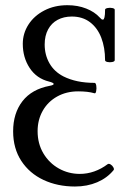

<svg xmlns="http://www.w3.org/2000/svg" viewBox="-20 -696 489 728"><path d="M29.8 -198.2Q29.8 -266.6 65.2 -312.3Q100.6 -357.9 168.5 -370.6Q184.1 -373.5 183.6 -377.9Q183.1 -382.3 166 -386.7Q118.7 -398.4 92.5 -438.2Q66.4 -478 66.4 -529.8Q66.4 -569.3 87.9 -602.8Q109.4 -636.2 147.9 -656.2Q186.5 -676.3 235.4 -676.3Q274.9 -676.3 306.9 -663.6Q338.9 -650.9 357.9 -629.9Q362.8 -624.5 365 -623Q367.2 -621.6 370.6 -621.6Q374 -621.6 376.2 -630.4Q378.4 -639.2 378.4 -659.2Q378.4 -663.6 387.7 -665.5Q397 -667.5 406 -665.5Q415 -663.6 415 -659.2V-467.8Q415 -462.9 405.8 -460.9Q396.5 -459 387.5 -460.9Q378.4 -462.9 378.4 -467.8Q378.4 -515.6 364 -553Q349.6 -590.3 321.3 -611.8Q293 -633.3 252.4 -633.3Q221.7 -633.3 198.5 -620.8Q175.3 -608.4 162.4 -584.5Q149.4 -560.5 149.4 -527.3Q149.4 -487.8 167.5 -456.1Q185.5 -424.3 220.7 -406.2Q245.1 -394 274.4 -387.9Q303.7 -381.8 338.4 -381.8Q343.3 -381.8 345 -371.3Q346.7 -360.8 344.7 -350.8Q342.8 -340.8 338.4 -342.3Q325.2 -346.2 309.8 -347.9Q294.4 -349.6 276.4 -349.6Q231.9 -349.6 196.8 -330.1Q161.6 -310.5 142.1 -276.1Q122.6 -241.7 122.6 -198.7Q122.6 -151.4 144.5 -114.5Q166.5 -77.6 203.1 -57.1Q239.7 -36.6 282.7 -36.6Q310.5 -36.6 337.6 -46.1Q364.7 -55.7 387.7 -73.2Q392.6 -76.7 399.4 -72.5Q406.2 -68.4 409.9 -61.3Q413.6 -54.2 410.6 -50.8Q386.2 -21 348.4 -4.9Q310.5 11.2 264.2 11.2Q198.2 11.2 145 -13.7Q91.8 -38.6 60.8 -85.9Q29.8 -133.3 29.8 -198.2Z"/></svg>

Font: Junicode Two Beta VF
Style: Regular
Weight: 400
Designer: Peter S. Baker
Foundry: Briery Creek Software
Version: Version 1.031 beta; ttfautohint (v1.8.1.43-b0c9)